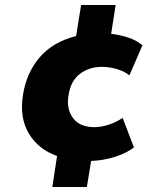

<svg xmlns="http://www.w3.org/2000/svg" viewBox="-20 -632 640 767"><path d="M189 115 208 -9Q133 -35 95 -99Q57 -163 72 -254Q86 -342 139 -403.5Q192 -465 284 -488L304 -612H442L424 -497Q463 -492 495 -481Q527 -470 549 -451L497 -331Q476 -348 445.5 -356.5Q415 -365 387 -365Q337 -365 300 -337.5Q263 -310 254 -253Q244 -200 270.5 -162Q297 -124 358 -124Q383 -124 413 -133.5Q443 -143 470 -161L515 -43Q485 -20 439.5 -5.5Q394 9 344 11L327 115Z"/></svg>

Font: Mulish Black
Style: Italic
Weight: 900
Italic angle: -9°
Designer: Vernon Adams
Foundry: Vernon Adams
Version: Version 3.603; ttfautohint (v1.8.3)